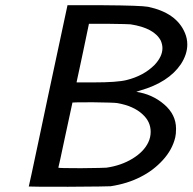

<svg xmlns="http://www.w3.org/2000/svg" viewBox="-20 -714 736 734"><path d="M501 -363Q562 -354 607.5 -315Q653 -276 653 -222Q653 -201 650 -189Q639 -142 602.5 -102Q566 -62 518 -38Q468 -12 403 -2Q394 -1 240 0Q90 0 90 -1L100 -46Q109 -90 128 -177.5Q147 -265 164 -348L238 -694H375Q518 -693 546 -688Q655 -665 687 -588Q696 -567 696 -544Q696 -506 671 -468Q624 -399 516 -368ZM479 -621Q472 -622 394 -623H320L297 -513Q292 -489 285.5 -459Q279 -429 276 -415L273 -401V-399H339Q428 -399 464 -408Q529 -424 571 -466Q601 -498 601 -530Q601 -543 595 -558Q570 -607 479 -621ZM257 -322Q256 -320 230 -197Q204 -74 203 -73Q203 -71 289 -71Q379 -72 387 -73Q443 -81 486.5 -107.5Q530 -134 547 -170Q556 -189 556 -210Q556 -249 525 -277Q491 -309 428 -320Q415 -322 336 -323Q257 -323 257 -322Z"/></svg>

Font: KaTeX_SansSerif
Style: Italic
Weight: 400
Version: Version 1.1; ttfautohint (v1.3)